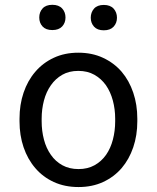

<svg xmlns="http://www.w3.org/2000/svg" viewBox="-20 -753 640 783"><path d="M59.6 -269V-258.3Q59.6 -201.2 76.2 -152.3Q92.8 -103.5 124 -67.4Q154.8 -31.2 199.5 -10.7Q244.1 9.8 300.3 9.8Q356 9.8 400.4 -10.7Q444.8 -31.2 476.1 -67.4Q506.8 -103.5 523.4 -152.3Q540 -201.2 540 -258.3V-269Q540 -326.2 523.4 -375.2Q506.8 -424.3 476.1 -460.4Q444.8 -496.6 400.1 -517.3Q355.5 -538.1 299.3 -538.1Q243.7 -538.1 199.2 -517.3Q154.8 -496.6 124 -460.4Q92.8 -424.3 76.2 -375.2Q59.6 -326.2 59.6 -269ZM149.9 -258.3V-269Q149.9 -307.6 159.2 -343Q168.5 -378.4 187.5 -405.3Q206.1 -432.1 233.9 -448Q261.7 -463.9 299.3 -463.9Q336.9 -463.9 365 -448Q393.1 -432.1 412.1 -405.3Q430.7 -378.4 440.2 -343Q449.7 -307.6 449.7 -269V-258.3Q449.7 -219.2 440.4 -183.8Q431.2 -148.4 412.6 -121.6Q393.6 -94.7 365.5 -79.1Q337.4 -63.5 300.3 -63.5Q262.7 -63.5 234.4 -79.1Q206.1 -94.7 187.5 -121.6Q168.5 -148.4 159.2 -183.8Q149.9 -219.2 149.9 -258.3ZM140.1 -681.6Q140.1 -659.7 153.6 -645Q167 -630.4 193.4 -630.4Q219.7 -630.4 233.4 -645Q247.1 -659.7 247.1 -681.6Q247.1 -703.6 233.4 -718.5Q219.7 -733.4 193.4 -733.4Q167 -733.4 153.6 -718.5Q140.1 -703.6 140.1 -681.6ZM350.1 -680.7Q350.1 -659.2 363.5 -644.3Q377 -629.4 403.3 -629.4Q429.7 -629.4 443.4 -644.3Q457 -659.2 457 -680.7Q457 -702.6 443.4 -717.8Q429.7 -732.9 403.3 -732.9Q377 -732.9 363.5 -717.8Q350.1 -702.6 350.1 -680.7Z"/></svg>

Font: Roboto Mono
Style: Regular
Weight: 400
Monospace: yes
Designer: Google
Version: Version 3.000